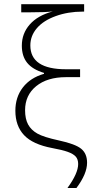

<svg xmlns="http://www.w3.org/2000/svg" viewBox="-20 -726 466 927"><path d="M366.7 -353.5H298.8Q208 -353.5 154.5 -309.8Q101.1 -266.1 101.1 -193.8Q101.1 -151.9 115.7 -125Q130.4 -98.1 160.4 -81.1Q190.4 -64 264.6 -47.9Q343.8 -30.8 372.1 -7.6Q400.4 15.6 400.4 59.6Q400.4 113.3 349.1 181.6H305.7Q357.4 110.8 357.4 65.9Q357.4 43 345.5 29.8Q333.5 16.6 306.9 7.1Q280.3 -2.4 231.9 -11.2Q138.2 -28.8 96.2 -73.5Q54.2 -118.2 54.2 -191.4Q54.2 -256.8 90.3 -303.7Q126.5 -350.6 192.4 -369.6V-374Q137.2 -390.6 111.3 -422.6Q85.4 -454.6 85.4 -505.4Q85.4 -564.5 123.8 -607.9Q162.1 -651.4 234.9 -670.9Q203.6 -666.5 122.6 -666.5H82.5V-705.6H386.2V-669.9H378.9Q308.6 -669.9 249.3 -648.4Q189.9 -627 158.2 -590.1Q126.5 -553.2 126.5 -506.8Q126.5 -391.6 298.8 -391.6H366.7Z"/></svg>

Font: Bpm'online Open Sans Light
Style: Regular
Weight: 300
Foundry: Ascender Corporation
Version: Version 1.10